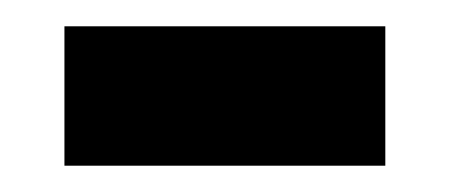

<svg xmlns="http://www.w3.org/2000/svg" viewBox="-20 -341 342 146"><path d="M29 -215V-321H273V-215Z"/></svg>

Font: Noto Sans Display SemiBold
Style: Regular
Weight: 600
Designer: Monotype Design Team
Foundry: Monotype Imaging Inc.
Version: Version 2.003